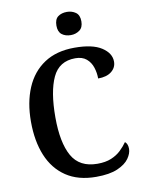

<svg xmlns="http://www.w3.org/2000/svg" viewBox="-100 -998 805 1076"><g transform="rotate(-10 302.5 -459.5)"><path d="M359 10Q257 10 188.5 -36Q120 -82 86 -164.5Q52 -247 52 -358Q52 -467 87 -549.5Q122 -632 191.5 -678Q261 -724 364 -724Q466 -724 517.5 -690.5Q569 -657 569 -609Q569 -575 541.5 -553Q514 -531 465 -531Q465 -563 455 -594Q445 -625 421.5 -645Q398 -665 358 -665Q266 -665 228.5 -584.5Q191 -504 191 -358Q191 -214 234 -137.5Q277 -61 379 -61Q425 -61 457.5 -74.5Q490 -88 512.5 -109.5Q535 -131 551 -154Q567 -141 567 -113Q567 -87 547 -58.5Q527 -30 481.5 -10Q436 10 359 10ZM357 -797Q326 -797 306 -812.5Q286 -828 286 -863Q286 -899 306 -914Q326 -929 357 -929Q385 -929 406.5 -914Q428 -899 428 -863Q428 -828 406.5 -812.5Q385 -797 357 -797Z"/></g></svg>

Font: Noto Serif Tamil SemiCondensed SemiBold
Style: Italic
Weight: 600
Width: 4
Italic angle: -12°
Designer: Indian Type Foundry, Tom Grace, and the Monotype Design Team
Foundry: Monotype Imaging Inc.
Version: Version 2.003; ttfautohint (v1.8.4.7-5d5b)